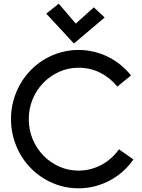

<svg xmlns="http://www.w3.org/2000/svg" viewBox="-20 -999 774 1049"><path d="M709 -127.9Q684.1 -91.8 651.4 -62.7Q618.7 -33.7 580.3 -13.2Q542 7.3 498.8 18.6Q455.6 29.8 409.2 29.8Q357.9 29.8 310.8 16.4Q263.7 2.9 222.7 -21.7Q181.6 -46.4 147.9 -80.8Q114.3 -115.2 90.3 -157.2Q66.4 -199.2 53.2 -247.6Q40 -295.9 40 -348.1Q40 -400.4 53.2 -448.7Q66.4 -497.1 90.3 -539.1Q114.3 -581.1 147.9 -615.5Q181.6 -649.9 222.7 -674.6Q263.7 -699.2 311 -712.6Q358.4 -726.1 409.2 -726.1Q452.6 -726.1 493.2 -716.3Q533.7 -706.5 570.3 -688.5Q606.9 -670.4 638.7 -644.5Q670.4 -618.7 695.8 -586.9L621.1 -525.9Q583 -573.2 528.6 -601.1Q474.1 -628.9 409.2 -628.9Q352.5 -628.9 303.2 -606.7Q253.9 -584.5 216.8 -546.4Q179.7 -508.3 158.4 -457.3Q137.2 -406.2 137.2 -348.1Q137.2 -290 158.4 -238.8Q179.7 -187.5 216.8 -149.4Q253.9 -111.3 303.2 -89.1Q352.5 -66.9 409.2 -66.9Q443.4 -66.9 475.1 -75.2Q506.8 -83.5 534.9 -98.6Q563 -113.8 587.2 -135.3Q611.3 -156.7 629.9 -183.1ZM551.8 -903.3 383.8 -761.2 232.9 -924.3 300.8 -979 394 -870.1 492.7 -959Z"/></svg>

Font: McLaren
Style: Regular
Weight: 400
Designer: Astigmatic (AOETI)
Foundry: Astigmatic (AOETI)
Version: Version 1.000